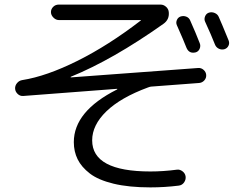

<svg xmlns="http://www.w3.org/2000/svg" viewBox="-20 -770 1040 837"><path d="M77.1 -420.9Q182.6 -437.5 317.9 -504.9Q453.1 -572.3 593.8 -680.7Q594.7 -680.7 594.7 -681.6Q594.7 -682.6 592.8 -682.6H236.3Q223.6 -682.6 212.9 -693.4Q202.1 -704.1 202.1 -717.3Q202.1 -730.5 211.9 -740.2Q221.7 -750 236.3 -750H679.7Q693.4 -750 704.1 -740.2Q714.8 -730.5 715.8 -716.8Q718.8 -684.6 692.4 -666Q471.7 -509.8 289.1 -435.5Q288.1 -435.5 288.1 -433.6Q288.1 -432.6 289.1 -432.6L843.8 -473.6Q857.4 -474.6 867.7 -465.3Q877.9 -456.1 878.9 -443.4Q879.9 -429.7 870.6 -419.4Q861.3 -409.2 847.7 -408.2L640.6 -392.6Q634.8 -392.6 625 -388.7Q505.9 -344.7 443.8 -284.7Q381.8 -224.6 381.8 -158.2Q381.8 -22.5 635.7 -22.5Q691.4 -22.5 751 -30.3Q763.7 -32.2 775.4 -23.4Q787.1 -14.6 789.1 -1Q791 12.7 782.7 24.9Q774.4 37.1 759.8 39.1Q698.2 46.9 635.7 46.9Q542 46.9 475.1 30.8Q408.2 14.6 371.6 -13.7Q335 -42 318.4 -75.7Q301.8 -109.4 301.8 -150.4Q301.8 -285.2 490.2 -379.9Q491.2 -379.9 491.2 -381.8Q491.2 -382.8 490.2 -382.8L81.1 -351.6Q67.4 -350.6 57.1 -360.4Q46.9 -370.1 45.9 -382.8Q44.9 -396.5 54.2 -407.7Q63.5 -418.9 77.1 -420.9ZM834 -542Q804.7 -534.2 793 -561.5Q782.2 -589.8 751 -660.2Q746.1 -670.9 751 -682.6Q755.9 -694.3 767.6 -698.2Q780.3 -702.1 792.5 -697.3Q804.7 -692.4 809.6 -679.7Q834 -625 850.6 -582Q855.5 -570.3 850.6 -558.1Q845.7 -545.9 834 -542ZM890.6 -714.8Q903.3 -718.8 916 -713.4Q928.7 -708 933.6 -696.3Q944.3 -672.9 976.6 -593.8Q981.4 -582 976.1 -570.8Q970.7 -559.6 959 -555.7Q946.3 -551.8 934.1 -557.6Q921.9 -563.5 917 -576.2Q901.4 -616.2 874 -675.8Q869.1 -686.5 874 -698.7Q878.9 -710.9 890.6 -714.8Z"/></svg>

Font: Rounded Mgen+ 1m regular
Style: Regular
Weight: 400
Designer: [Source Han Sans]
Ryoko NISHIZUKA  (kana & ideographs); Paul D. Hunt (Latin, Greek & Cyrillic); Wenlong ZHANG  (bopomofo
Version: Version 1.059.20150602